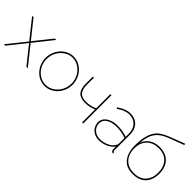

<svg xmlns="http://www.w3.org/2000/svg" viewBox="96 -1613 2487 2487"><g transform="rotate(45 1339.0 -369.5)"><path d="M46 -519 233 -285 241 -273 249 -285 436 -519H462L254 -258L460 0H434L249 -232L241 -244L233 -232L48 0H22L228 -258L20 -519Z M775 10Q724 10 679 -11Q634 -32 600 -69.5Q566 -107 547 -155.5Q528 -204 528 -258Q528 -313 547.5 -361.5Q567 -410 601 -447.5Q635 -485 680 -506Q725 -527 775 -527Q825 -527 870 -506Q915 -485 949 -447.5Q983 -410 1002.5 -361.5Q1022 -313 1022 -258Q1022 -204 1003 -155.5Q984 -107 949.5 -69.5Q915 -32 870.5 -11Q826 10 775 10ZM548 -256Q548 -189 578.5 -133Q609 -77 660.5 -43.5Q712 -10 774 -10Q836 -10 888 -44Q940 -78 971 -135Q1002 -192 1002 -259Q1002 -326 971 -382.5Q940 -439 888.5 -473Q837 -507 775 -507Q714 -507 662 -472.5Q610 -438 579 -381Q548 -324 548 -256Z M1454 0V-239Q1420 -223 1382 -214.5Q1344 -206 1303 -206Q1214 -206 1173.5 -250Q1133 -294 1133 -388V-519H1153V-390Q1153 -303 1188 -264Q1223 -225 1299 -225Q1343 -225 1386.5 -235.5Q1430 -246 1454 -261V-519H1474V0Z M1597 -149Q1597 -193 1624.5 -226Q1652 -259 1700 -278Q1748 -297 1811 -297Q1855 -297 1901.5 -289.5Q1948 -282 1985 -268V-327Q1985 -408 1938.5 -457.5Q1892 -507 1815 -507Q1778 -507 1734.5 -490.5Q1691 -474 1647 -443L1635 -459Q1685 -493 1730 -510Q1775 -527 1815 -527Q1902 -527 1953.5 -473Q2005 -419 2005 -327V-40Q2005 -30 2009.5 -25Q2014 -20 2021 -20V0Q2015 0 2012 -0.5Q2009 -1 2007 -2Q1997 -6 1991 -16.5Q1985 -27 1985 -40V-88Q1949 -42 1891 -16Q1833 10 1765 10Q1718 10 1680 -11Q1642 -32 1619.5 -68.5Q1597 -105 1597 -149ZM1970 -102Q1978 -113 1981.5 -123.5Q1985 -134 1985 -143V-246Q1945 -262 1901.5 -269.5Q1858 -277 1811 -277Q1724 -277 1670.5 -242Q1617 -207 1617 -149Q1617 -110 1636.5 -78.5Q1656 -47 1690 -28.5Q1724 -10 1765 -10Q1832 -10 1887.5 -35Q1943 -60 1970 -102Z M2390 10Q2269 10 2208.5 -66Q2148 -142 2148 -267Q2148 -366 2163.5 -433.5Q2179 -501 2208 -545Q2237 -589 2279.5 -617Q2322 -645 2376 -666L2591 -749L2599 -730L2396 -653Q2324 -626 2276.5 -589Q2229 -552 2203.5 -494.5Q2178 -437 2171 -347Q2197 -415 2255.5 -451Q2314 -487 2390 -487Q2470 -487 2524 -455.5Q2578 -424 2605 -368Q2632 -312 2632 -238Q2632 -161 2604 -105.5Q2576 -50 2522 -20Q2468 10 2390 10ZM2390 -10Q2498 -10 2555 -72.5Q2612 -135 2612 -238Q2612 -339 2556 -403Q2500 -467 2390 -467Q2327 -467 2277 -441Q2227 -415 2198 -364Q2169 -313 2169 -238Q2169 -174 2194 -122Q2219 -70 2268 -40Q2317 -10 2390 -10Z"/></g></svg>

Font: Raleway Thin
Style: Regular
Weight: 100
Designer: Matt McInerney, Pablo Impallari, Rodrigo Fuenzalida
Foundry: Matt McInerney, Pablo Impallari, Rodrigo Fuenzalida
Version: Version 4.026